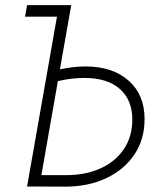

<svg xmlns="http://www.w3.org/2000/svg" viewBox="-20 -713 626 734"><path d="M83.5 0 197.8 -649.4H75.7L83.5 -693.4H252.4L209 -447.8Q259.8 -459 306.6 -459Q410.2 -459 471.4 -405Q532.7 -351.1 532.7 -257.8Q532.7 -180.2 493.7 -122.1Q454.6 -64 386 -31.7Q317.4 0.5 229 0.5L93.8 0ZM201.2 -402.8 138.2 -43.5H233.4Q308.1 -43.5 365 -69.6Q421.9 -95.7 453.9 -143.6Q485.8 -191.4 485.8 -256.3Q485.8 -330.6 438.2 -372.8Q390.6 -415 303.2 -415Q252 -415 201.2 -402.8Z"/></svg>

Font: Cascadia Mono ExtraLight
Style: Italic
Weight: 200
Italic angle: -10°
Monospace: yes
Designer: Aaron Bell
Foundry: Saja Typeworks
Version: Version 2404.023; ttfautohint (v1.8.4)